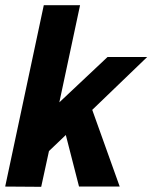

<svg xmlns="http://www.w3.org/2000/svg" viewBox="-25 -720 588 741"><path d="M134 1 -5 0 144 -700H284L204 -325L390 -500H543L331 -296L437 0H280L229 -199L164 -137Z"/></svg>

Font: Epunda Sans
Style: Bold Italic
Weight: 700
Italic angle: -12.0243°
Designer: Simon Atzbach
Foundry: typofactur
Version: Version 2.204; ttfautohint (v1.8.4.7-5d5b)